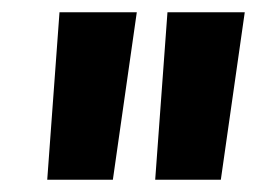

<svg xmlns="http://www.w3.org/2000/svg" viewBox="-20 -670 419 313"><path d="M164 -377H57L77 -650H203ZM340 -377H233L253 -650H379Z"/></svg>

Font: Zilla Slab
Style: Bold Italic
Weight: 700
Italic angle: -6°
Designer: Typotheque.com
Foundry: Typotheque type foundry
Version: Version 1.1; 2017; ttfautohint (v1.6)